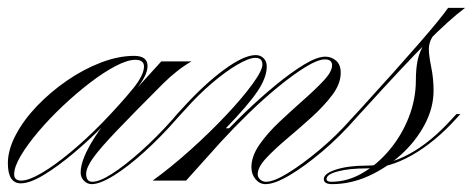

<svg xmlns="http://www.w3.org/2000/svg" viewBox="-76 -459 1202 488"><path d="M-23 7Q-56 7 -56 -44Q-56 -78 -36 -116Q-16 -154 18 -189.5Q52 -225 94 -254Q136 -283 180.5 -300Q225 -317 265 -317Q299 -317 299 -291Q299 -267 268 -229.5Q237 -192 190 -143Q153 -105 112 -70.5Q71 -36 35.5 -14.5Q0 7 -23 7ZM-22 0Q-3 0 29.5 -19Q62 -38 102.5 -71.5Q143 -105 185 -148Q232 -197 261 -232.5Q290 -268 290 -290Q290 -307 268 -307Q248 -307 217.5 -291Q187 -275 152.5 -248.5Q118 -222 84 -190Q50 -158 22 -125Q-6 -92 -23 -63.5Q-40 -35 -40 -16Q-40 0 -22 0ZM384 -169 375 -159Q334 -112 291.5 -73.5Q249 -35 213.5 -13Q178 9 157 9Q146 9 137.5 0.5Q129 -8 129 -21Q129 -55 166 -112Q203 -169 269 -237H274L334 -303H411Q393 -293 374 -278Q355 -263 338 -246Q264 -172 221.5 -127.5Q179 -83 161 -58Q143 -33 143 -17Q143 3 159 3Q177 3 209 -17.5Q241 -38 281.5 -74Q322 -110 363 -156L374 -169Z M384 -169H374L386 -182Q442 -244 493 -281.5Q544 -319 574 -319Q586 -319 594 -311Q602 -303 602 -290Q602 -262 578.5 -227Q555 -192 498 -133H511L485 -98L397 0H312Q359 -34 408 -78Q457 -122 498.5 -166Q540 -210 565.5 -245Q591 -280 591 -295Q591 -312 573 -312Q557 -312 527 -294.5Q497 -277 462.5 -247.5Q428 -218 396 -182ZM599 9Q584 9 573.5 -3.5Q563 -16 563 -34Q563 -62 583.5 -91.5Q604 -121 635 -150Q666 -179 696.5 -206Q727 -233 747.5 -255Q768 -277 768 -293Q768 -308 750 -308Q732 -308 701 -289Q670 -270 632 -239Q594 -208 556 -171Q518 -134 485 -98H474Q507 -135 546.5 -173Q586 -211 625 -243Q664 -275 697 -295Q730 -315 751 -315Q766 -315 778 -305Q790 -295 790 -274Q790 -246 768.5 -217.5Q747 -189 716 -161Q685 -133 653.5 -106.5Q622 -80 600.5 -57Q579 -34 579 -16Q579 -8 585.5 -2.5Q592 3 600 3Q620 3 656.5 -19.5Q693 -42 736 -78Q779 -114 816 -156L828 -169H838L829 -159Q788 -112 743 -74Q698 -36 660 -13.5Q622 9 599 9Z M838 -169H828L840 -182Q932 -283 988.5 -348Q1045 -413 1063 -439H1106Q1066 -409 1007 -349.5Q948 -290 851 -183ZM1085 -159Q1030 -98 971 -64.5Q912 -31 855 -31Q812 -31 783 -23.5Q754 -16 754 -4Q754 3 766 3Q807 3 845 -19Q883 -41 914 -78Q945 -115 963 -161Q981 -207 981 -255Q981 -284 985.5 -306Q990 -328 1004.5 -352Q1019 -376 1050 -408L1105 -439Q1069 -412 1049.5 -394.5Q1030 -377 1022 -363.5Q1014 -350 1014 -334Q1014 -318 1020 -288.5Q1026 -259 1026 -229Q1026 -185 1003.5 -142.5Q981 -100 943.5 -66Q906 -32 860.5 -11.5Q815 9 768 9Q747 9 747 -4Q747 -18 778 -28Q809 -38 854 -38Q965 -38 1072 -156L1084 -169H1094Z"/></svg>

Font: Ballet
Style: Regular
Weight: 400
Designer: Maximiliano R. Sproviero
Foundry: Omnibus-Type
Version: Version 1.100